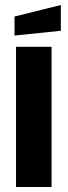

<svg xmlns="http://www.w3.org/2000/svg" viewBox="-20 -747 270 767"><path d="M44 0V-560H186V0ZM38 -605V-681L223 -727V-624Z"/></svg>

Font: Tektur SemiCondensed SemiBold
Style: Regular
Weight: 600
Width: 4
Designer: Adam Jagosz
Foundry: Adam Jagosz
Version: Version 1.005;gftools[0.9.30]